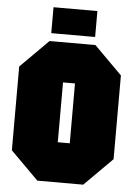

<svg xmlns="http://www.w3.org/2000/svg" viewBox="-59 -914 677 959"><g transform="rotate(5 280.0 -435.0)"><path d="M25 -140V-560L165 -700H395L535 -560V-140L395 0H165ZM250 -500V-200H310V-500ZM170 -740V-870H390V-740Z"/></g></svg>

Font: Tektur Condensed Black
Style: Regular
Weight: 900
Width: 3
Designer: Adam Jagosz
Foundry: Adam Jagosz
Version: Version 1.005;gftools[0.9.30]